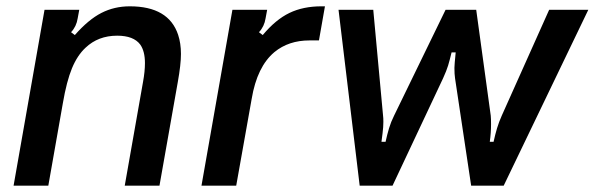

<svg xmlns="http://www.w3.org/2000/svg" viewBox="-20 -588 1883 608"><path d="M23 0 121 -557H231L226 -530Q222 -504 205 -486L217 -477Q260 -526 301 -547Q342 -568 391 -568Q514 -568 544 -478Q553 -451 553 -417Q553 -384 543 -328L485 0H375L433 -329Q439 -362 439 -388Q439 -426 424 -447Q403 -475 351 -475Q291 -475 251 -437Q225 -413 208 -372Q191 -331 179 -261L133 0Z M618 0 716 -557H826L821 -530Q817 -504 800 -486L812 -477Q853 -526 896.5 -547Q940 -568 998 -568H1009L990 -460H960Q894 -460 849 -423Q794 -377 777 -275L728 0Z M1119 0 1052 -557H1162L1193 -222Q1194 -215 1194 -202Q1194 -186 1191.5 -166.5Q1189 -147 1188 -139H1201Q1206 -162 1212 -182Q1218 -202 1228 -222L1391 -557H1488L1534 -222Q1535 -212 1535 -195Q1535 -168 1531 -139H1543Q1548 -162 1554 -182Q1560 -202 1569 -222L1719 -557H1843L1575 0H1472L1421 -340Q1419 -353 1419 -373Q1419 -382 1423 -422H1410Q1404 -397 1399 -380.5Q1394 -364 1383 -340L1223 0Z"/></svg>

Font: Open Sauce Sans Medium Italic
Style: Regular
Weight: 500
Italic angle: -10°
Designer: Alfredo Marco Pradil
Foundry: Creative Sauce Fz LLC
Version: Version 1.477